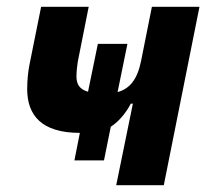

<svg xmlns="http://www.w3.org/2000/svg" viewBox="-20 -545 621 565"><path d="M322 0H462L567 -525H427L395 -365C384 -311 362 -284 326 -274L355 -416H268L239 -275C215 -282 205 -296 205 -320C205 -334 207 -352 209 -364L241 -525H101L67 -356C63 -336 60 -310 60 -283C60 -206 102 -154 215 -154L199 -73H286L306 -172C329 -187 349 -210 365 -240H371Z"/></svg>

Font: LVC Sans
Style: Bold Italic
Weight: 700
Italic angle: -11.31°
Designer: Mike Abbink, Paul van der Laan, Pieter van Rosmalen
Foundry: Bold Monday
Version: Version 3.0